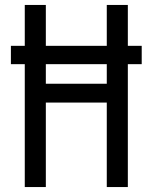

<svg xmlns="http://www.w3.org/2000/svg" viewBox="-20 -755 616 775"><path d="M80 0H165V-341H411V0H496V-496H552V-570H496V-735H411V-570H165V-735H80V-570H24V-496H80ZM411 -417H165V-496H411Z"/></svg>

Font: Iosevka Sparkle
Style: Regular
Weight: 400
Designer: Belleve Invis
Foundry: Belleve Invis
Version: Version 4.5.0; ttfautohint (v1.8.3)